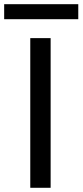

<svg xmlns="http://www.w3.org/2000/svg" viewBox="-51 -892 392 912"><path d="M189.5 0H92.8V-710.9H189.5ZM320.8 -800.8H-31.2V-872.1H320.8Z"/></svg>

Font: GeogebraSans
Style: Regular
Weight: 400
Designer: Google
Version: Version 1.100140; 2013